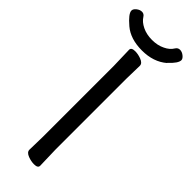

<svg xmlns="http://www.w3.org/2000/svg" viewBox="-309 -892 921 921"><g transform="rotate(45 151.0 -432.0)"><path d="M320 -843Q320 -822 281 -786V-785Q231 -742 153 -742Q75 -742 28.5 -781.5Q-18 -821 -18 -842Q-18 -853 -5 -863.5Q8 -874 22 -874Q36 -874 44 -861Q57 -840 85.5 -826Q114 -812 151.5 -812Q189 -812 217 -826Q245 -839 258 -861Q266 -874 280 -874Q294 -874 307 -863.5Q320 -853 320 -843ZM199 -6Q199 10 173 10Q153 10 132 2Q108 -7 108 -24L110 -113V-595L107 -701Q107 -717 133 -717Q153 -717 174 -709Q198 -700 198 -683L196 -594V-112Z"/></g></svg>

Font: Moon Stars Kai
Style: Bold
Weight: 700
Designer: GuiWonder
Version: Version 1.101